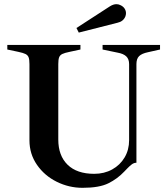

<svg xmlns="http://www.w3.org/2000/svg" viewBox="-20 -888 806 919"><path d="M121 -216V-581Q121 -603 117 -613.5Q113 -624 102 -629.5Q91 -635 67 -640L15 -651V-673H365V-651L314 -640Q289 -635 278 -629.5Q267 -624 263 -613.5Q259 -603 259 -581V-220Q259 -143 303.5 -99.5Q348 -56 431 -56Q479 -56 517 -77Q555 -98 576.5 -134.5Q598 -171 598 -217V-581Q598 -605 584.5 -618Q571 -631 543 -636L471 -651V-673H746V-651L688 -638Q659 -632 646 -619.5Q633 -607 633 -581V-109Q621 -109 610.5 -101Q600 -93 589.5 -82Q579 -71 575 -67Q542 -32 498.5 -10.5Q455 11 375 11Q310 11 251.5 -18Q193 -47 157 -99Q121 -151 121 -216ZM346 -754 505 -857Q522 -868 537 -868Q547 -868 555 -864Q569 -858 576 -847.5Q583 -837 583 -825Q583 -817 580 -809Q570 -785 542 -779L357 -732Z"/></svg>

Font: Ibarra Real Nova
Style: Bold
Weight: 700
Designer: Jose Maria Ribagorda & Octavio Pardo
Foundry: Jose Maria Ribagorda
Version: Version 1.014